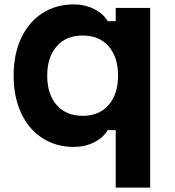

<svg xmlns="http://www.w3.org/2000/svg" viewBox="-20 -649 790 869"><path d="M503.7 -60H467.1Q447.9 -26 406.1 -5Q364.3 16 314.3 16Q233.5 16 171.4 -24.3Q109.3 -64.6 75.5 -137.6Q41.7 -210.6 41.7 -306.7Q41.7 -402.7 75.5 -475.8Q109.3 -548.8 171.4 -589Q233.5 -629.1 314.3 -629.1Q364.1 -629.1 406.1 -608.1Q448.1 -587.1 467.1 -553.1H503.7V-613.1H659.7V200H503.7ZM514.3 -306.7Q514.3 -390.8 471.5 -439.6Q428.8 -488.3 354 -488.3Q279.2 -488.3 236.5 -439.4Q193.7 -390.5 193.7 -306.5Q193.7 -222.4 236.5 -173.6Q279.2 -124.8 354 -124.8Q428.8 -124.8 471.5 -173.7Q514.3 -222.6 514.3 -306.7Z"/></svg>

Font: Martian Mono Custom sWd Rg
Style: Regular
Weight: 400
Width: 6
Monospace: yes
Designer: Alex Havermale
Foundry: Evil Martians
Version: Version 1.000